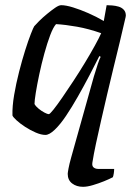

<svg xmlns="http://www.w3.org/2000/svg" viewBox="-20 -520 528 740"><path d="M300 200Q275 200 258 187Q241 174 241 150Q241 146 244 129.5Q247 113 254 88L342 -226Q350 -253 357 -273.5Q364 -294 368 -301L363 -304Q346 -270 324.5 -229Q303 -188 280 -147.5Q257 -107 234.5 -73.5Q212 -40 191 -20Q170 0 155 0Q139 0 118 -9Q97 -18 77 -31Q57 -44 43.5 -56.5Q30 -69 28 -75Q27 -110 34.5 -154Q42 -198 53.5 -243Q65 -288 77 -326Q89 -364 99 -389.5Q109 -415 112 -419Q117 -425 130.5 -438.5Q144 -452 161 -466Q178 -480 192.5 -490Q207 -500 216 -500Q234 -500 261.5 -491.5Q289 -483 320 -469.5Q351 -456 380 -439L391 -500Q400 -500 412.5 -499Q425 -498 437 -494.5Q449 -491 457 -482.5Q465 -474 465 -460Q465 -457 464 -453.5Q463 -450 462 -445Q453 -405 441.5 -357.5Q430 -310 417.5 -259Q405 -208 393 -156.5Q381 -105 370 -57Q359 -9 350 33Q341 75 336 107Q334 120 341 125.5Q348 131 358 131H420Q420 139 418.5 148.5Q417 158 415 163Q402 170 381 178.5Q360 187 338 193.5Q316 200 300 200ZM168 -80Q172 -80 186 -97.5Q200 -115 220 -144Q240 -173 263 -208Q286 -243 307.5 -278.5Q329 -314 345.5 -344Q362 -374 370 -392Q322 -409 277 -417Q232 -425 196 -427Q185 -415 173.5 -384.5Q162 -354 151 -314Q140 -274 131.5 -234Q123 -194 118 -163Q113 -132 113 -119Q118 -110 129 -101Q140 -92 151.5 -86Q163 -80 168 -80Z"/></svg>

Font: Texturina Medium 12pt
Style: Italic
Weight: 400
Italic angle: -11°
Version: Version 1.002